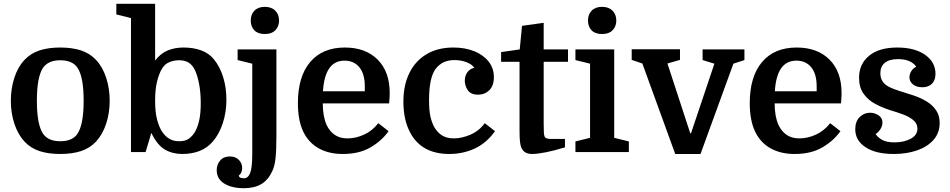

<svg xmlns="http://www.w3.org/2000/svg" viewBox="-20 -800 4998 1010"><path d="M557 -270Q557 -206 538.5 -149.5Q520 -93 485 -55Q452 -20 405.5 -5Q359 10 297 10Q235 10 188.5 -5Q142 -20 109 -55Q74 -93 55.5 -149.5Q37 -206 37 -270Q37 -334 55.5 -391Q74 -448 109 -485Q142 -520 188.5 -535Q235 -550 297 -550Q359 -550 405.5 -535Q452 -520 485 -485Q520 -448 538.5 -391Q557 -334 557 -270ZM206 -97Q220 -77 242.5 -67Q265 -57 297 -57Q329 -57 352 -67Q375 -77 388 -97Q420 -146 420 -270Q420 -333 412 -376Q404 -419 388 -443Q375 -463 352 -473Q329 -483 297 -483Q265 -483 242.5 -473Q220 -463 206 -443Q174 -394 174 -270Q174 -146 206 -97Z M1171 -275Q1171 -210 1152 -152Q1133 -94 1099 -55Q1043 10 938 10Q887 10 847 -13.5Q807 -37 776 -101L746 0H669V-705L592 -724V-780H796V-482Q826 -520 863 -535Q900 -550 946 -550Q997 -550 1038.5 -535Q1080 -520 1106 -487Q1137 -449 1154 -394Q1171 -339 1171 -275ZM796 -270Q796 -210 806 -172Q816 -134 831 -110Q847 -85 869 -71Q891 -57 923 -57Q955 -57 973.5 -70.5Q992 -84 1005 -105Q1020 -131 1028 -167.5Q1036 -204 1036 -256Q1036 -313 1027.5 -357.5Q1019 -402 1006 -430Q994 -456 974 -469.5Q954 -483 922 -483Q895 -483 870.5 -473Q846 -463 831 -437Q816 -411 806 -370.5Q796 -330 796 -270Z M1434 -540V-85Q1434 -11 1429.5 31.5Q1425 74 1412 101Q1390 148 1353.5 169Q1317 190 1263 190Q1199 190 1159.5 165.5Q1120 141 1120 95Q1120 66 1138 44.5Q1156 23 1190 23Q1219 23 1236.5 41Q1254 59 1254 85Q1254 95 1249.5 106Q1245 117 1236 123Q1238 134 1248.5 136Q1259 138 1263 138Q1285 138 1296 110Q1307 82 1307 9V-465L1230 -484V-540ZM1299 -692Q1299 -724 1318.5 -744Q1338 -764 1373 -764Q1408 -764 1428 -744Q1448 -724 1448 -692Q1448 -661 1428.5 -641Q1409 -621 1373 -621Q1337 -621 1318 -640.5Q1299 -660 1299 -692Z M2027 -256H1678Q1678 -188 1698 -143Q1714 -109 1741 -90.5Q1768 -72 1808 -72Q1852 -72 1895.5 -92Q1939 -112 1970 -152L2024 -110Q1989 -60 1929.5 -25Q1870 10 1783 10Q1710 10 1657 -19.5Q1604 -49 1576 -106Q1561 -137 1554 -175Q1547 -213 1547 -257Q1547 -397 1611.5 -473.5Q1676 -550 1794 -550Q1903 -550 1966.5 -486.5Q2030 -423 2030 -311Q2030 -300 2029.5 -289.5Q2029 -279 2027 -256ZM1792 -481Q1689 -481 1679 -320H1899V-346Q1899 -411 1870.5 -446Q1842 -481 1792 -481Z M2365 -550Q2427 -550 2475 -530.5Q2523 -511 2550.5 -476Q2578 -441 2578 -394Q2578 -349 2554 -325.5Q2530 -302 2495 -302Q2456 -302 2440.5 -326Q2425 -350 2425 -375Q2425 -400 2437.5 -418.5Q2450 -437 2475 -444Q2462 -462 2433.5 -473Q2405 -484 2370 -484Q2307 -484 2272 -438Q2237 -392 2237 -273Q2237 -219 2244 -188Q2251 -157 2263 -134Q2279 -105 2304 -88.5Q2329 -72 2368 -72Q2409 -72 2454.5 -91.5Q2500 -111 2530 -152L2584 -110Q2538 -46 2476 -18Q2414 10 2344 10Q2270 10 2218.5 -18.5Q2167 -47 2138 -102Q2102 -169 2102 -265Q2102 -352 2133.5 -416Q2165 -480 2224 -515Q2283 -550 2365 -550Z M2616 -475V-526L2714 -540L2726 -664L2840 -680V-540H2968V-475H2840V-148Q2840 -114 2841 -101.5Q2842 -89 2845 -81Q2848 -75 2856 -72Q2864 -69 2882 -69H2952V-25Q2894 -7 2849.5 1.5Q2805 10 2779 10Q2734 10 2721 -27Q2717 -39 2715 -58Q2713 -77 2713 -114V-475Z M3084 -465 3007 -484V-540H3211V-75L3288 -56V0H3007V-56L3084 -75ZM3073 -692Q3073 -724 3092.5 -744Q3112 -764 3147 -764Q3182 -764 3202 -744Q3222 -724 3222 -692Q3222 -661 3202.5 -641Q3183 -621 3147 -621Q3111 -621 3092 -640.5Q3073 -660 3073 -692Z M3665 10H3532L3359 -466L3303 -485V-541H3557V-485L3491 -466L3611 -99H3615L3738 -465L3676 -484V-540H3896V-484L3838 -465Z M4404 -256H4055Q4055 -188 4075 -143Q4091 -109 4118 -90.5Q4145 -72 4185 -72Q4229 -72 4272.5 -92Q4316 -112 4347 -152L4401 -110Q4366 -60 4306.5 -25Q4247 10 4160 10Q4087 10 4034 -19.5Q3981 -49 3953 -106Q3938 -137 3931 -175Q3924 -213 3924 -257Q3924 -397 3988.5 -473.5Q4053 -550 4171 -550Q4280 -550 4343.5 -486.5Q4407 -423 4407 -311Q4407 -300 4406.5 -289.5Q4406 -279 4404 -256ZM4169 -481Q4066 -481 4056 -320H4276V-346Q4276 -411 4247.5 -446Q4219 -481 4169 -481Z M4685 -51Q4735 -51 4770.5 -70Q4806 -89 4806 -123Q4806 -150 4784.5 -168Q4763 -186 4730.5 -198Q4698 -210 4664 -220Q4623 -233 4585 -253Q4547 -273 4523 -306.5Q4499 -340 4499 -391Q4499 -463 4551.5 -506.5Q4604 -550 4700 -550Q4792 -550 4846.5 -511.5Q4901 -473 4901 -412Q4901 -378 4882.5 -359.5Q4864 -341 4832 -341Q4800 -341 4782 -356.5Q4764 -372 4764 -393Q4764 -410 4774 -426Q4784 -442 4800 -449Q4787 -468 4763 -478.5Q4739 -489 4704 -489Q4658 -489 4634.5 -469.5Q4611 -450 4611 -415Q4611 -389 4623 -371.5Q4635 -354 4656.5 -343Q4678 -332 4707 -323Q4747 -311 4785.5 -298Q4824 -285 4855 -266Q4886 -247 4904.5 -219.5Q4923 -192 4923 -153Q4923 -101 4891 -64.5Q4859 -28 4804.5 -9Q4750 10 4682 10Q4587 10 4533 -25.5Q4479 -61 4479 -120Q4479 -161 4502 -184Q4525 -207 4557 -207Q4581 -207 4601.5 -193.5Q4622 -180 4622 -155Q4622 -137 4611 -120Q4600 -103 4586 -95Q4596 -79 4619 -65Q4642 -51 4685 -51Z"/></svg>

Font: Domine
Style: Bold
Weight: 700
Designer: Pablo Impallari, Rodrigo Fuenzalida, Brenda Gallo
Foundry: Pablo Impallari, Rodrigo Fuenzalida, Brenda Gallo
Version: Version 2.000